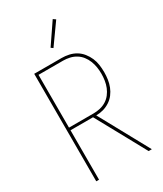

<svg xmlns="http://www.w3.org/2000/svg" viewBox="-234 -1049 968 1137"><g transform="rotate(-30 250.0 -480.5)"><path d="M72 0V-735H259Q284 -735 309 -729.5Q334 -724 355.5 -711Q377 -698 393 -678Q409 -658 419 -635Q429 -612 432.5 -587Q436 -562 436 -536Q436 -512 432.5 -487.5Q429 -463 420 -440Q411 -417 396 -397.5Q381 -378 360 -364.5Q339 -351 315.5 -344.5Q292 -338 267 -338L452 0H430L364 -121L245 -338H91V0ZM91 -356H259Q281 -356 303.5 -361Q326 -366 345.5 -378Q365 -390 379 -408Q393 -426 401.5 -447Q410 -468 413.5 -491Q417 -514 417 -536Q417 -559 413.5 -581.5Q410 -604 401.5 -625.5Q393 -647 379 -665Q365 -683 345.5 -695Q326 -707 303.5 -712Q281 -717 259 -717H91ZM247 -810 233 -820 329 -961 346 -949Z"/></g></svg>

Font: Iosevka SS18 Thin
Style: Regular
Weight: 100
Monospace: yes
Designer: Belleve Invis
Foundry: Belleve Invis
Version: Version 25.1.1; ttfautohint (v1.8.4)